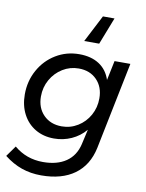

<svg xmlns="http://www.w3.org/2000/svg" viewBox="-104 -844 847 1111"><g transform="rotate(10 319.0 -288.0)"><path d="M-2 120 43 57Q115 118 213 118Q296 118 348.5 82Q401 46 417 -23L437 -111Q402 -70 354 -48.5Q306 -27 252 -27Q190 -27 142.5 -55Q95 -83 68.5 -133.5Q42 -184 42 -250Q42 -328 78 -393Q114 -458 176 -495.5Q238 -533 313 -533Q383 -533 430 -502.5Q477 -472 496 -414L520 -529H613L509 -17Q487 87 412 141.5Q337 196 216 196Q154 196 101 177.5Q48 159 -2 120ZM471 -301Q471 -368 430.5 -409.5Q390 -451 324 -451Q273 -451 230 -424.5Q187 -398 161.5 -353Q136 -308 136 -254Q136 -187 177 -145.5Q218 -104 284 -104Q335 -104 378 -130.5Q421 -157 446 -202Q471 -247 471 -301ZM415 -613H327L409 -772H477Z"/></g></svg>

Font: Gontserrat
Style: Italic
Weight: 400
Italic angle: -11.3°
Designer: Julieta Ulanovsky
Foundry: Julieta Ulanovsky
Version: Version 6.001